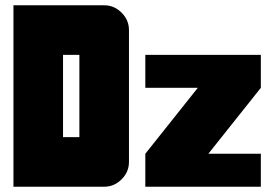

<svg xmlns="http://www.w3.org/2000/svg" viewBox="-20 -708 1040 728"><path d="M969 0H531V-125L730 -375H531V-500H969V-375L770 -125H969ZM281 -188V-500H219V-188ZM469 -94Q469 -56 441 -28Q413 0 375 0H31V-688H375Q413 -688 441 -660Q469 -632 469 -594Z"/></svg>

Font: CostaRica
Style: Normal
Weight: 900
Version: Version 1.3